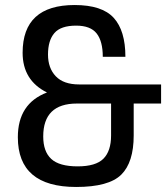

<svg xmlns="http://www.w3.org/2000/svg" viewBox="-20 -730 661 764"><path d="M51 -184Q51 -318 167 -362Q70 -410 70 -520Q70 -710 277 -710Q386 -710 432.5 -659Q479 -608 479 -504H389Q389 -566 364.5 -597Q340 -628 283 -628Q222 -628 196.5 -598.5Q171 -569 171 -513Q171 -459 202 -426.5Q233 -394 295 -394H621V-318H512V-191Q512 -84 462.5 -35Q413 14 283 14Q51 14 51 -184ZM152 -187Q152 -127 184 -97.5Q216 -68 289 -68Q361 -68 391.5 -98.5Q422 -129 422 -191V-318H286Q152 -318 152 -187Z"/></svg>

Font: Glegoo
Style: Bold
Weight: 700
Version: Version 2.0.1; ttfautohint (v0.9) -r 48 -G 60